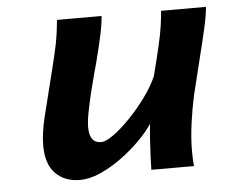

<svg xmlns="http://www.w3.org/2000/svg" viewBox="-42 -541 711 601"><g transform="rotate(-5 313.0 -240.5)"><path d="M545.4 0H411.1Q411.1 -13.2 412.4 -41Q413.6 -68.8 415.5 -98.1Q417.5 -127.4 419.9 -144Q403.3 -119.1 376.2 -92Q349.1 -64.9 316.4 -41.3Q283.7 -17.6 250 -2.7Q216.3 12.2 186 12.2Q138.7 12.2 109.6 -17.1Q80.6 -46.4 80.6 -104.5Q80.6 -124 83.7 -147Q86.9 -169.9 93.3 -195.8L128.9 -338.4Q140.6 -384.8 147.2 -417.2Q153.8 -449.7 157.7 -493.2H297.9Q295.9 -465.8 288.3 -431.4Q280.8 -397 268.1 -347.7Q265.6 -338.9 258.8 -314Q252 -289.1 244.4 -257.8Q236.8 -226.6 231.2 -197.3Q225.6 -168 225.6 -150.4Q225.6 -100.1 262.2 -100.1Q276.9 -100.1 301.8 -117.9Q326.7 -135.7 354.5 -164.6Q382.3 -193.4 406.5 -226.6Q430.7 -259.8 444.3 -290.5Q460 -351.1 468 -386.7Q476.1 -422.4 479.5 -445.8Q482.9 -469.2 484.9 -493.2H626Q624 -467.8 614.5 -425.8Q605 -383.8 591.8 -331.5Q578.6 -279.3 564.9 -222.2Q555.7 -180.7 549.3 -134.3Q543 -87.9 543 -48.8Q543 -35.2 543.5 -22.9Q543.9 -10.7 545.4 0Z"/></g></svg>

Font: Andika
Style: Bold Italic
Weight: 700
Italic angle: -14°
Designer: Victor Gaultney, Annie Olsen, Julie Remington, Don Collingsworth, Eric Hays, Becca Hirsbrunner
Foundry: SIL International
Version: Version 6.101